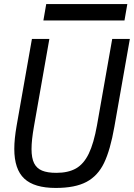

<svg xmlns="http://www.w3.org/2000/svg" viewBox="-20 -919 660 947"><path d="M50.5 -184.5Q50.5 -233 62 -299L137.5 -727H223.5L147.5 -295.5Q135.5 -228 135.5 -184Q135.5 -139.5 148.2 -114Q161 -88.5 187.5 -77.5Q214 -66.5 258 -66.5Q316.5 -66.5 354.8 -88.2Q393 -110 417.8 -161Q442.5 -212 458.5 -301.5L533.5 -727H620.5L544 -293Q524 -179 493.2 -115.2Q462.5 -51.5 406.5 -21.8Q350.5 8 255 8Q149 8 99.8 -38Q50.5 -84 50.5 -184.5ZM208 -899H608L594 -818H194Z"/></svg>

Font: JuliaMono Italic
Style: Regular
Weight: 400
Italic angle: -9°
Monospace: yes
Designer: cormullion
Foundry: corm
Version: Version 0.049; ttfautohint (v1.8.4)